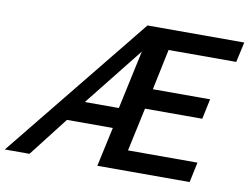

<svg xmlns="http://www.w3.org/2000/svg" viewBox="-157 -819 1204 928"><g transform="rotate(10 445.0 -355.0)"><path d="M495 -710H970L948 -611H616L574 -411H855L834 -312H553L507 -99H848L827 0H374L416 -193H191L41 0H-80ZM428 -293 490 -581 261 -293Z"/></g></svg>

Font: Raleway SemiBold
Style: Italic
Weight: 600
Italic angle: -12°
Designer: Matt McInerney, Pablo Impallari, Rodrigo Fuenzalida
Foundry: Matt McInerney, Pablo Impallari, Rodrigo Fuenzalida
Version: Version 4.026